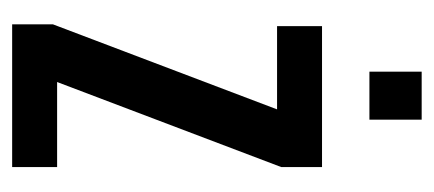

<svg xmlns="http://www.w3.org/2000/svg" viewBox="-219 -495 714 316"><g transform="rotate(90 138.0 -337.0)"><path d="M20 0V-67L160 -436H23V-510H255V-443L115 -74H255V0ZM98 -588V-674H177V-588Z"/></g></svg>

Font: Saira Ultra Condensed SemiBold
Style: Regular
Weight: 600
Width: 1
Designer: Hector Gatti with collaboration of the Omnibus-Type team
Foundry: Omnibus-Type
Version: Version 1.001; ttfautohint (v1.8)